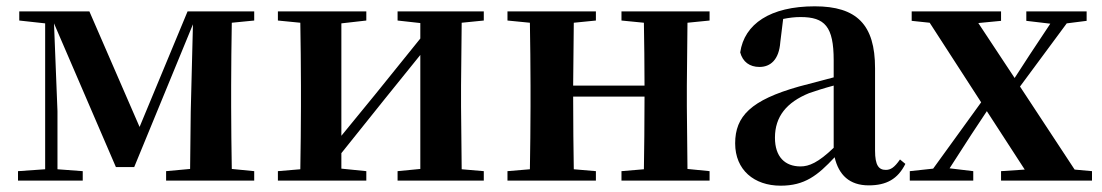

<svg xmlns="http://www.w3.org/2000/svg" viewBox="-20 -572 3489 608"><path d="M123 0H242V-30L162 -36V-220L151 -498L347 -43H405L591 -495L584 -218L582 -37L506 -30V0H785V-30L714 -37C713 -94 712 -179 712 -235V-301C712 -356 713 -442 714 -500L785 -507V-536H574L422 -170L263 -536H41V-507L123 -498V-36L37 -30V0Z M1239 -507 1311 -499V-450L1169 -274L1061 -142V-498L1140 -507V-536H860V-507L931 -500C932 -442 933 -357 933 -301V-235C933 -179 932 -94 931 -36L860 -30V0H1140V-30L1061 -38V-87L1198 -258L1311 -398V-37L1239 -30V0H1512V-30L1442 -36L1440 -235V-301L1442 -500L1512 -507V-536H1239Z M1948 -507 2019 -500C2020 -445 2021 -363 2021 -301H1795L1797 -500L1867 -507V-536H1587V-507L1658 -500C1659 -442 1660 -357 1660 -301V-235C1660 -179 1659 -94 1658 -36L1587 -30V0H1867V-30L1797 -36C1796 -94 1795 -182 1795 -266H2021C2021 -182 2020 -94 2019 -36L1948 -30V0H2227V-30L2157 -37L2155 -235V-301L2157 -500L2227 -507V-536H1948Z M2731 15C2787 15 2823 -5 2847 -53L2830 -67C2812 -41 2800 -34 2785 -34C2763 -34 2751 -48 2751 -95V-356C2751 -494 2693 -552 2560 -552C2419 -552 2337 -496 2324 -406C2332 -376 2354 -360 2385 -360C2419 -360 2447 -382 2451 -439L2460 -512C2480 -516 2497 -518 2515 -518C2592 -518 2620 -488 2620 -381V-327L2510 -298C2358 -255 2308 -204 2308 -118C2308 -34 2368 16 2452 16C2528 16 2569 -16 2623 -74C2636 -18 2670 15 2731 15ZM2620 -104C2571 -57 2542 -45 2515 -45C2466 -45 2434 -75 2434 -136C2434 -203 2471 -248 2542 -277C2562 -284 2590 -293 2620 -301Z M3230 -506 3306 -497 3241 -399 3193 -325 3078 -499 3150 -506V-536H2867V-506L2924 -500L3087 -248L2935 -38L2861 -30V0H3062V-30L2987 -39L3056 -146L3105 -220L3225 -35L3150 -30V0H3438V-30L3383 -35L3210 -298L3358 -498L3421 -506V-536H3230Z"/></svg>

Font: Noto Serif CJK TC
Style: Bold
Weight: 700
Designer: Ryoko NISHIZUKA 西塚涼子 (kana & ideographs); Frank Grießhammer (Latin, Greek & Cyrillic); Wenlong ZHANG 张文龙 (bopomofo); San
Foundry: Adobe
Version: Version 2.001;hotconv 1.1.0;makeotfexe 2.6.0